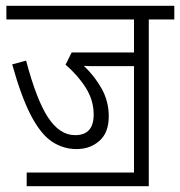

<svg xmlns="http://www.w3.org/2000/svg" viewBox="-20 -642 621 662"><path d="M72 -47H442V-414H322Q308 -414 294.5 -414Q281 -414 269 -415Q307 -379 331 -335.5Q355 -292 355 -241Q355 -185 323 -156.5Q291 -128 244 -128Q198 -128 159.5 -153.5Q121 -179 87.5 -242.5Q54 -306 22 -420L70 -433Q106 -297 146 -236.5Q186 -176 239 -176Q303 -176 303 -247Q303 -296 276 -339Q249 -382 206 -419L227 -461H442V-575H2V-622H581V-575H493V0H72Z"/></svg>

Font: Noto Sans Devanagari UI Condensed Light
Style: Regular
Weight: 300
Width: 3
Designer: Jelle Bosma - Monotype Design Team
Foundry: Monotype Imaging Inc.
Version: Version 2.004; ttfautohint (v1.8.4.7-5d5b)